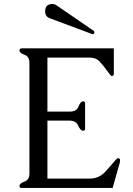

<svg xmlns="http://www.w3.org/2000/svg" viewBox="-20 -923 651 943"><path d="M432.1 -755.9 224.1 -833.5Q201.7 -841.8 201.7 -867.2Q201.7 -903.3 237.8 -903.3Q248.5 -903.3 257.3 -897L440.9 -771Q443.8 -767.6 443.8 -763.7Q443.8 -755.4 435.1 -755.4Q433.1 -755.4 432.1 -755.9ZM212.9 -45.9H421.4Q466.8 -45.9 498.3 -80.8Q529.8 -115.7 545.9 -135.3Q554.7 -146 559.6 -146Q569.8 -146 569.8 -135.7Q569.8 -129.4 568.8 -125.5L533.2 0H84.5Q75.7 0 75.7 -10.3Q75.7 -22.5 100.1 -31Q124.5 -39.6 124.5 -71.3V-613.8Q124.5 -645.5 100.1 -654.1Q75.7 -662.6 75.7 -675.3Q75.7 -685.5 85.9 -685.5H539.1V-560.1Q539.1 -549.8 528.8 -549.8Q523.9 -549.8 510.7 -569.3Q486.3 -603 468.5 -621.6Q450.7 -640.1 421.4 -640.1H212.9V-375H324.7Q356 -375 365.7 -400.1Q375.5 -425.3 388.2 -425.3Q397.9 -425.3 397.9 -415V-291Q397.9 -280.8 388.2 -280.8Q375.5 -280.8 364.3 -305.7Q353 -330.6 321.8 -330.6H212.9Z"/></svg>

Font: Caudex
Style: Regular
Weight: 400
Version: Version 1.04